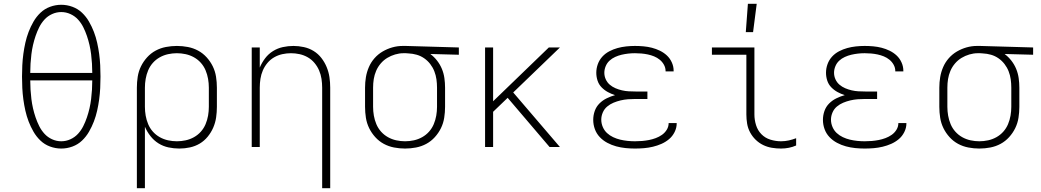

<svg xmlns="http://www.w3.org/2000/svg" viewBox="-20 -768 5440 1003"><path d="M300 8Q270 8 241.5 -2.5Q213 -13 191.5 -33.5Q170 -54 155 -80Q140 -106 129.5 -133.5Q119 -161 112.5 -190Q106 -219 102 -248.5Q98 -278 96.5 -308Q95 -338 95 -368Q95 -397 96.5 -427Q98 -457 102 -486.5Q106 -516 112.5 -545Q119 -574 129.5 -601.5Q140 -629 155 -655Q170 -681 191.5 -701.5Q213 -722 241.5 -732.5Q270 -743 300 -743Q330 -743 358.5 -732.5Q387 -722 408.5 -701.5Q430 -681 445 -655Q460 -629 470.5 -601.5Q481 -574 487.5 -545Q494 -516 498 -486.5Q502 -457 503.5 -427Q505 -397 505 -368Q505 -338 503.5 -308Q502 -278 498 -248.5Q494 -219 487.5 -190Q481 -161 470.5 -133.5Q460 -106 445 -80Q430 -54 408.5 -33.5Q387 -13 358.5 -2.5Q330 8 300 8ZM462 -387Q462 -411 460.5 -435.5Q459 -460 456 -484.5Q453 -509 447.5 -533Q442 -557 434 -580.5Q426 -604 415 -626Q404 -648 387.5 -666Q371 -684 348 -694.5Q325 -705 300 -705Q275 -705 252 -694.5Q229 -684 212.5 -666Q196 -648 185 -626Q174 -604 166 -580.5Q158 -557 152.5 -533Q147 -509 144 -484.5Q141 -460 139.5 -435.5Q138 -411 138 -387ZM300 -30Q325 -30 348 -40.5Q371 -51 387.5 -69Q404 -87 415 -109Q426 -131 434 -154.5Q442 -178 447.5 -202Q453 -226 456 -250.5Q459 -275 460.5 -299.5Q462 -324 462 -348H138Q138 -324 139.5 -299.5Q141 -275 144 -250.5Q147 -226 152.5 -202Q158 -178 166 -154.5Q174 -131 185 -109Q196 -87 212.5 -69Q229 -51 252 -40.5Q275 -30 300 -30Z M695 215V-310Q695 -339 699.5 -367.5Q704 -396 716.5 -421.5Q729 -447 748.5 -468.5Q768 -490 793 -503.5Q818 -517 846.5 -522.5Q875 -528 904 -528Q933 -528 961.5 -522.5Q990 -517 1015 -503.5Q1040 -490 1059.5 -468.5Q1079 -447 1091.5 -421.5Q1104 -396 1108.5 -367.5Q1113 -339 1113 -310V-210Q1113 -182 1109 -154.5Q1105 -127 1094 -101.5Q1083 -76 1065 -54Q1047 -32 1023.5 -18Q1000 -4 972.5 2Q945 8 917 8Q888 8 860 2Q832 -4 808 -19Q784 -34 766 -57Q748 -80 737 -106V215ZM904 -30Q927 -30 950 -35Q973 -40 993.5 -51.5Q1014 -63 1029.5 -80.5Q1045 -98 1054 -119.5Q1063 -141 1067 -164Q1071 -187 1071 -210V-310Q1071 -333 1067 -356Q1063 -379 1054 -400.5Q1045 -422 1029.5 -439.5Q1014 -457 993.5 -468.5Q973 -480 950 -485Q927 -490 904 -490Q881 -490 858 -485Q835 -480 814.5 -468.5Q794 -457 778.5 -439.5Q763 -422 754 -400.5Q745 -379 741 -356Q737 -333 737 -310V-210Q737 -187 741 -164Q745 -141 754 -119.5Q763 -98 778.5 -80.5Q794 -63 814.5 -51.5Q835 -40 858 -35Q881 -30 904 -30Z M1663 215V-310Q1663 -333 1659.5 -356Q1656 -379 1647 -400Q1638 -421 1623 -439Q1608 -457 1588 -468.5Q1568 -480 1545.5 -485Q1523 -490 1500 -490Q1477 -490 1454.5 -485Q1432 -480 1412 -468.5Q1392 -457 1377 -439Q1362 -421 1353 -400Q1344 -379 1340.5 -356Q1337 -333 1337 -310V0H1295V-520H1337V-415Q1348 -441 1365 -463.5Q1382 -486 1406 -501Q1430 -516 1457.5 -522Q1485 -528 1513 -528Q1540 -528 1567.5 -522Q1595 -516 1618.5 -501.5Q1642 -487 1659 -465Q1676 -443 1686.5 -417.5Q1697 -392 1701 -365Q1705 -338 1705 -310V215Z M2096 8Q2067 8 2038.5 2.5Q2010 -3 1985 -16.5Q1960 -30 1940.5 -51.5Q1921 -73 1908.5 -98.5Q1896 -124 1891.5 -152.5Q1887 -181 1887 -210V-310Q1887 -338 1891.5 -365Q1896 -392 1907 -417.5Q1918 -443 1936.5 -464Q1955 -485 1979 -499Q2003 -513 2029.5 -520.5Q2056 -528 2084 -528H2100L2377 -520V-482L2228 -486Q2248 -471 2263.5 -451Q2279 -431 2288.5 -408Q2298 -385 2301.5 -360Q2305 -335 2305 -310V-210Q2305 -181 2300.5 -152.5Q2296 -124 2283.5 -98.5Q2271 -73 2251.5 -51.5Q2232 -30 2207 -16.5Q2182 -3 2153.5 2.5Q2125 8 2096 8ZM2096 -30Q2119 -30 2142 -35Q2165 -40 2185.5 -51.5Q2206 -63 2221.5 -80.5Q2237 -98 2246 -119.5Q2255 -141 2259 -164Q2263 -187 2263 -210V-310Q2263 -332 2260 -353.5Q2257 -375 2249 -395.5Q2241 -416 2227.5 -433.5Q2214 -451 2196 -463.5Q2178 -476 2157 -482Q2136 -488 2114 -489L2100 -490H2088Q2066 -490 2044 -483.5Q2022 -477 2003 -465.5Q1984 -454 1969 -436.5Q1954 -419 1945 -398Q1936 -377 1932.5 -355Q1929 -333 1929 -310V-210Q1929 -187 1933 -164Q1937 -141 1946 -119.5Q1955 -98 1970.5 -80.5Q1986 -63 2006.5 -51.5Q2027 -40 2050 -35Q2073 -30 2096 -30Z M2514 0V-520H2556V-239L2847 -520H2905L2661 -285L2905 0H2851L2632 -257L2556 -184V0Z M3297 8Q3272 8 3247.5 5.5Q3223 3 3199 -3.5Q3175 -10 3152.5 -22Q3130 -34 3113 -52Q3096 -70 3087.5 -93.5Q3079 -117 3079 -142Q3079 -166 3087 -188.5Q3095 -211 3111.5 -227.5Q3128 -244 3149.5 -254.5Q3171 -265 3193 -271Q3174 -277 3155.5 -287Q3137 -297 3122.5 -312Q3108 -327 3101.5 -347Q3095 -367 3095 -388Q3095 -411 3103 -433Q3111 -455 3126.5 -472Q3142 -489 3163 -500Q3184 -511 3206 -517Q3228 -523 3251 -525.5Q3274 -528 3297 -528Q3319 -528 3341.5 -526Q3364 -524 3385.5 -518.5Q3407 -513 3427.5 -503Q3448 -493 3464 -478Q3480 -463 3489.5 -442Q3499 -421 3499 -399V-395H3457V-397Q3457 -414 3448.5 -429.5Q3440 -445 3426.5 -456Q3413 -467 3397 -473.5Q3381 -480 3364.5 -483.5Q3348 -487 3331 -488.5Q3314 -490 3297 -490Q3279 -490 3261.5 -488Q3244 -486 3227 -482Q3210 -478 3193.5 -470.5Q3177 -463 3164 -451Q3151 -439 3144 -422Q3137 -405 3137 -388Q3137 -370 3144.5 -353.5Q3152 -337 3165.5 -325.5Q3179 -314 3195.5 -307Q3212 -300 3229.5 -296Q3247 -292 3264.5 -291Q3282 -290 3300 -290H3362V-251H3300Q3280 -251 3260.5 -249.5Q3241 -248 3222 -243.5Q3203 -239 3185 -231.5Q3167 -224 3152 -211.5Q3137 -199 3129 -180.5Q3121 -162 3121 -143Q3121 -123 3129 -104.5Q3137 -86 3151 -73Q3165 -60 3183 -51.5Q3201 -43 3220 -38.5Q3239 -34 3258.5 -32Q3278 -30 3297 -30Q3316 -30 3334 -31.5Q3352 -33 3370 -36.5Q3388 -40 3405.5 -46.5Q3423 -53 3438 -63.5Q3453 -74 3463 -90Q3473 -106 3473 -125H3515V-123Q3515 -100 3504 -78Q3493 -56 3475 -41Q3457 -26 3435.5 -16.5Q3414 -7 3391 -1.5Q3368 4 3344.5 6Q3321 8 3297 8Z M4060 8Q4036 8 4012 4Q3988 0 3966.5 -10.5Q3945 -21 3927.5 -38Q3910 -55 3898.5 -76.5Q3887 -98 3883 -122Q3879 -146 3879 -170V-482H3699V-520H3921V-170Q3921 -142 3929.5 -114.5Q3938 -87 3957.5 -67Q3977 -47 4004.5 -38.5Q4032 -30 4060 -30Q4081 -30 4101 -34.5Q4121 -39 4139 -46V-8Q4121 0 4101 4Q4081 8 4060 8ZM3876 -600 3887 -748H3933L3914 -600Z M4497 8Q4472 8 4447.5 5.5Q4423 3 4399 -3.5Q4375 -10 4352.5 -22Q4330 -34 4313 -52Q4296 -70 4287.5 -93.5Q4279 -117 4279 -142Q4279 -166 4287 -188.5Q4295 -211 4311.5 -227.5Q4328 -244 4349.5 -254.5Q4371 -265 4393 -271Q4374 -277 4355.5 -287Q4337 -297 4322.5 -312Q4308 -327 4301.5 -347Q4295 -367 4295 -388Q4295 -411 4303 -433Q4311 -455 4326.5 -472Q4342 -489 4363 -500Q4384 -511 4406 -517Q4428 -523 4451 -525.5Q4474 -528 4497 -528Q4519 -528 4541.5 -526Q4564 -524 4585.5 -518.5Q4607 -513 4627.5 -503Q4648 -493 4664 -478Q4680 -463 4689.5 -442Q4699 -421 4699 -399V-395H4657V-397Q4657 -414 4648.5 -429.5Q4640 -445 4626.5 -456Q4613 -467 4597 -473.5Q4581 -480 4564.5 -483.5Q4548 -487 4531 -488.5Q4514 -490 4497 -490Q4479 -490 4461.5 -488Q4444 -486 4427 -482Q4410 -478 4393.5 -470.5Q4377 -463 4364 -451Q4351 -439 4344 -422Q4337 -405 4337 -388Q4337 -370 4344.5 -353.5Q4352 -337 4365.5 -325.5Q4379 -314 4395.5 -307Q4412 -300 4429.5 -296Q4447 -292 4464.5 -291Q4482 -290 4500 -290H4562V-251H4500Q4480 -251 4460.5 -249.5Q4441 -248 4422 -243.5Q4403 -239 4385 -231.5Q4367 -224 4352 -211.5Q4337 -199 4329 -180.5Q4321 -162 4321 -143Q4321 -123 4329 -104.5Q4337 -86 4351 -73Q4365 -60 4383 -51.5Q4401 -43 4420 -38.5Q4439 -34 4458.5 -32Q4478 -30 4497 -30Q4516 -30 4534 -31.5Q4552 -33 4570 -36.5Q4588 -40 4605.5 -46.5Q4623 -53 4638 -63.5Q4653 -74 4663 -90Q4673 -106 4673 -125H4715V-123Q4715 -100 4704 -78Q4693 -56 4675 -41Q4657 -26 4635.5 -16.5Q4614 -7 4591 -1.5Q4568 4 4544.5 6Q4521 8 4497 8Z M5096 8Q5067 8 5038.5 2.5Q5010 -3 4985 -16.5Q4960 -30 4940.5 -51.5Q4921 -73 4908.5 -98.5Q4896 -124 4891.5 -152.5Q4887 -181 4887 -210V-310Q4887 -338 4891.5 -365Q4896 -392 4907 -417.5Q4918 -443 4936.5 -464Q4955 -485 4979 -499Q5003 -513 5029.5 -520.5Q5056 -528 5084 -528H5100L5377 -520V-482L5228 -486Q5248 -471 5263.5 -451Q5279 -431 5288.5 -408Q5298 -385 5301.5 -360Q5305 -335 5305 -310V-210Q5305 -181 5300.5 -152.5Q5296 -124 5283.5 -98.5Q5271 -73 5251.5 -51.5Q5232 -30 5207 -16.5Q5182 -3 5153.5 2.5Q5125 8 5096 8ZM5096 -30Q5119 -30 5142 -35Q5165 -40 5185.5 -51.5Q5206 -63 5221.5 -80.5Q5237 -98 5246 -119.5Q5255 -141 5259 -164Q5263 -187 5263 -210V-310Q5263 -332 5260 -353.5Q5257 -375 5249 -395.5Q5241 -416 5227.5 -433.5Q5214 -451 5196 -463.5Q5178 -476 5157 -482Q5136 -488 5114 -489L5100 -490H5088Q5066 -490 5044 -483.5Q5022 -477 5003 -465.5Q4984 -454 4969 -436.5Q4954 -419 4945 -398Q4936 -377 4932.5 -355Q4929 -333 4929 -310V-210Q4929 -187 4933 -164Q4937 -141 4946 -119.5Q4955 -98 4970.5 -80.5Q4986 -63 5006.5 -51.5Q5027 -40 5050 -35Q5073 -30 5096 -30Z"/></svg>

Font: Iosevka Extralight Extended
Style: Regular
Weight: 200
Width: 7
Monospace: yes
Designer: Belleve Invis
Foundry: Belleve Invis
Version: Version 32.5.0; ttfautohint (v1.8.4)